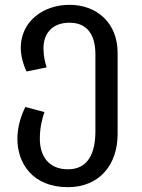

<svg xmlns="http://www.w3.org/2000/svg" viewBox="-20 -559 588 795"><path d="M52 16C52 117 115 216 261 216C392 216 467 123 467 -4V-341C467 -463 382 -539 268 -539C156 -539 66 -468 66 -361C66 -328 76 -292 90 -263L173 -280C166 -302 160 -328 160 -360C160 -412 189 -465 268 -465C346 -465 375 -408 375 -335V-15C375 75 345 142 261 142C185 142 145 91 145 16C145 -28 153 -63 164 -95L85 -116C67 -80 52 -34 52 16Z"/></svg>

Font: FiraGO Unicode
Style: Regular
Weight: 400
Designer: bBox Type
Foundry: bBox Type GmbH
Version: Version 1.001;PS 001.001;hotconv 1.0.88;makeotf.lib2.5.64775